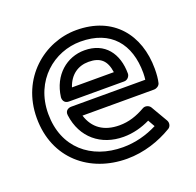

<svg xmlns="http://www.w3.org/2000/svg" viewBox="-104 -637 799 784"><g transform="rotate(-20 295.0 -245.5)"><path d="M80 -245C80 -391 190 -478 304 -478C436 -478 502 -396 502 -270C502 -260 501 -249 500 -241H178C168 -241 150 -235 153 -213C166 -112 240 -52 338 -52C380 -52 419 -63 454 -80L471 -50C426 -27 375 -13 321 -13C183 -13 80 -98 80 -245ZM30 -245C30 -68 160 37 321 37C395 37 464 13 519 -20C530 -26 534 -42 527 -54L485 -126C479 -136 463 -142 451 -135C414 -114 379 -102 338 -102C271 -102 227 -133 209 -191H521C530 -191 543 -198 546 -209C550 -225 552 -246 552 -270C552 -418 465 -528 304 -528C165 -528 30 -419 30 -245ZM177 -264H417C432 -264 442 -278 442 -289C442 -376 396 -439 307 -439C231 -439 164 -385 152 -292C151 -282 155 -264 177 -264ZM208 -314C225 -365 262 -389 307 -389C359 -389 383 -365 390 -314Z"/></g></svg>

Font: Falling Sky
Style: ExtOu
Weight: 400
Designer: Paul D. Hunt
Foundry: Adobe Systems Incorporated
Version: Version 1.02